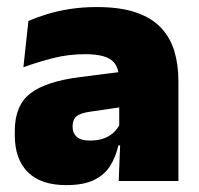

<svg xmlns="http://www.w3.org/2000/svg" viewBox="-20 -526 578 558"><path d="M325 0 330 -126 326.5 -130.5V-283.5L325 -301.5Q325 -336 302.8 -352.2Q280.5 -368.5 227 -368.5Q178.5 -368.5 133.8 -357Q89 -345.5 48 -330.5L62.5 -465Q87.5 -476 118 -485.2Q148.5 -494.5 184.5 -500Q220.5 -505.5 261 -505.5Q329.5 -505.5 375.2 -489.8Q421 -474 448 -445.2Q475 -416.5 486.8 -377Q498.5 -337.5 498.5 -290V0ZM172.5 12Q98.5 12 60.8 -25.8Q23 -63.5 23 -133V-145.5Q23 -219.5 68.2 -254.5Q113.5 -289.5 213 -302L338.5 -318L349 -217L242.5 -201.5Q213.5 -197.5 202.2 -187.8Q191 -178 191 -159V-157Q191 -139.5 202.8 -128.5Q214.5 -117.5 242 -117.5Q265 -117.5 281.8 -123.8Q298.5 -130 309.8 -140.5Q321 -151 327.5 -163.5L352.5 -103.5H324Q316.5 -70 300.2 -44Q284 -18 253.5 -3Q223 12 172.5 12Z"/></svg>

Font: Anek Bangla Medium ExtraBold
Style: Regular
Weight: 800
Version: Version 1.003